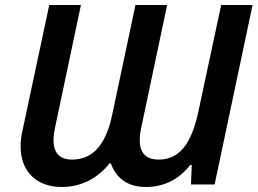

<svg xmlns="http://www.w3.org/2000/svg" viewBox="-20 -734 1025 764"><path d="M225 10C303 10 367 -23 416 -84H421C443 -23 489 10 561 10C632 10 693 -20 737 -78H743L740 0H834L985 -714H860L770 -293C747 -185 707 -99 612 -99C560 -99 536 -126 536 -176C536 -191 538 -208 542 -226L645 -714H519L426 -275C404 -173 359 -99 267 -99C217 -99 193 -126 193 -176C193 -191 195 -207 199 -226L302 -714H176L69 -212C64 -190 62 -171 62 -152C62 -47 130 10 225 10Z"/></svg>

Font: Noto Sans SemiBold
Style: Italic
Weight: 600
Italic angle: -12°
Designer: Monotype Design Team
Foundry: Monotype Imaging Inc.
Version: Version 2.013